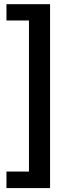

<svg xmlns="http://www.w3.org/2000/svg" viewBox="-20 -831 372 942"><path d="M11.7 91.8V10.7H122.1V-730.5H11.7V-810.5H225.6V91.8Z"/></svg>

Font: Min Sans Medium
Style: Regular
Weight: 500
Designer: Jinseong-Kim, NotoSansCJK, Nunito
Foundry: Jinseong-Kim
Version: Version 1.400;Glyphs 3.1.2 (3151)